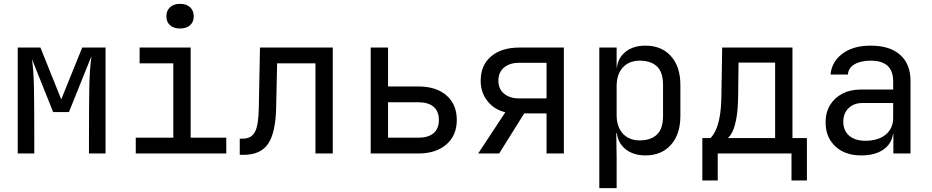

<svg xmlns="http://www.w3.org/2000/svg" viewBox="-20 -797 4840 997"><path d="M72 0V-550H190L298 -281L407 -550H528V0H442V-85Q442 -228 443.5 -332Q445 -436 455 -506L338 -215H256L146 -490Q155 -428 156.5 -332Q158 -236 158 -85V0Z M685 0V-82H880V-468H705V-550H970V-82H1155V0ZM915 -649Q882 -649 863 -666Q844 -683 844 -712Q844 -742 863 -759.5Q882 -777 915 -777Q948 -777 967 -759.5Q986 -742 986 -712Q986 -683 967 -666Q948 -649 915 -649Z M1225 7V-77H1240Q1286 -77 1304.5 -113Q1323 -149 1324 -242L1330 -550H1708V0H1618V-468H1419L1414 -238Q1411 -107 1372 -50Q1333 7 1245 7Z M1905 0V-550H1995V-348H2152Q2245 -348 2298.5 -301.5Q2352 -255 2352 -174Q2352 -94 2298 -47Q2244 0 2152 0ZM1995 -82H2152Q2204 -82 2231.5 -105.5Q2259 -129 2259 -174Q2259 -219 2231.5 -242.5Q2204 -266 2152 -266H1995Z M2463 0 2604 -214Q2546 -228 2511 -272.5Q2476 -317 2476 -378Q2476 -458 2530 -504Q2584 -550 2676 -550H2908V0H2818V-208H2702L2572 0ZM2676 -286H2818V-471H2676Q2627 -471 2597.5 -446.5Q2568 -422 2568 -378Q2568 -335 2597.5 -310.5Q2627 -286 2676 -286Z M3092 180V-550H3182V-445H3183Q3190 -499 3230 -529.5Q3270 -560 3332 -560Q3415 -560 3464 -505.5Q3513 -451 3513 -356V-195Q3513 -100 3464 -45Q3415 10 3332 10Q3270 10 3230 -21Q3190 -52 3183 -105H3180L3182 20V180ZM3302 -68Q3359 -68 3391 -98Q3423 -128 3423 -195V-355Q3423 -423 3391 -452.5Q3359 -482 3302 -482Q3247 -482 3214.5 -447Q3182 -412 3182 -350V-200Q3182 -138 3214.5 -103Q3247 -68 3302 -68Z M3627 140V-80H3669Q3682 -92 3694.5 -116.5Q3707 -141 3716 -185Q3725 -229 3726 -301L3730 -550H4095V-80H4170V140H4090V0H3707V140ZM3759 -80H4005V-472H3815L3813 -299Q3812 -228 3804 -184Q3796 -140 3784.5 -115.5Q3773 -91 3759 -80Z M4452 10Q4367 10 4317 -37.5Q4267 -85 4267 -162Q4267 -213 4290 -251Q4313 -289 4354 -310.5Q4395 -332 4448 -332H4618V-375Q4618 -482 4501 -482Q4449 -482 4417 -463Q4385 -444 4383 -410H4293Q4298 -475 4353.5 -517.5Q4409 -560 4501 -560Q4601 -560 4654.5 -512Q4708 -464 4708 -378V0H4619V-100H4617Q4609 -49 4566 -19.5Q4523 10 4452 10ZM4474 -66Q4540 -66 4579 -98Q4618 -130 4618 -185V-262H4458Q4414 -262 4386.5 -235.5Q4359 -209 4359 -165Q4359 -119 4389.5 -92.5Q4420 -66 4474 -66Z"/></svg>

Font: JetBrainsMonoNL NFM
Style: Regular
Weight: 400
Monospace: yes
Designer: Philipp Nurullin, Konstantin Bulenkov
Foundry: JetBrains
Version: Version 2.304; ttfautohint (v1.8.4.7-5d5b);Nerd Fonts 3.3.0